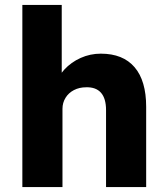

<svg xmlns="http://www.w3.org/2000/svg" viewBox="-20 -760 677 780"><path d="M70.8 -740H230.8V-423L203.8 -411Q213.8 -447.4 241.3 -477.3Q268.8 -507.2 307.5 -524.6Q346.2 -542 389.6 -542Q479.6 -542 526.7 -487Q573.8 -432 573.8 -326V0H410.8V-313Q410.8 -360 390.2 -383.3Q369.6 -406.6 329.8 -405.4Q302.2 -405.4 280.3 -394Q258.4 -382.6 246.1 -362.5Q233.8 -342.4 233.8 -318V0H152.8H70.8Z"/></svg>

Font: Easer Grotesk Variable
Style: Regular
Weight: 400
Designer: Boardeaser, Bonnie Shaver-Troup, Thomas Jockin
Foundry: Lexend
Version: Version 1.001;Glyphs 3.1.2 (3151)